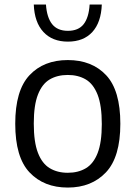

<svg xmlns="http://www.w3.org/2000/svg" viewBox="-20 -815 596 844"><path d="M278 9.5Q173 9.5 110 -57Q47 -123.5 47 -271Q47 -417.5 109.5 -484.2Q172 -551 278 -551Q384 -551 446.5 -484.5Q509 -418 509 -271Q509 -124.5 445.8 -57.5Q382.5 9.5 278 9.5ZM278 -55.5Q324 -55.5 357.5 -75.5Q391 -95.5 409.2 -142.2Q427.5 -189 427.5 -269.5Q427.5 -351.5 409 -398.8Q390.5 -446 357 -465.8Q323.5 -485.5 278 -485.5Q232 -485.5 198.5 -465.8Q165 -446 146.8 -399.2Q128.5 -352.5 128.5 -272Q128.5 -190.5 146.8 -143.2Q165 -96 198.5 -75.8Q232 -55.5 278 -55.5ZM278.5 -632Q210 -632 170.8 -674.5Q131.5 -717 128.5 -795H182Q186 -738 209.2 -708.8Q232.5 -679.5 278.5 -679.5Q325 -679.5 347.8 -708.8Q370.5 -738 374 -795H427.5Q424.5 -716.5 385.8 -674.2Q347 -632 278.5 -632Z"/></svg>

Font: Encode Sans
Style: Regular
Weight: 400
Designer: Multiple Designers
Foundry: Impallari Type
Version: Version 3.002; ttfautohint (v1.8.3) -l 8 -r 50 -G 200 -x 14 